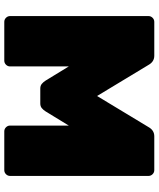

<svg xmlns="http://www.w3.org/2000/svg" viewBox="58 -798 740 896"><g transform="rotate(90 428.0 -350.0)"><path d="M240 -700H82Q71 -700 63 -692Q55 -684 55 -673V-27Q55 -16 63 -8Q71 0 82 0H263Q274 0 282 -8Q290 -16 290 -27V-301L356 -193Q363 -182 371.5 -175Q380 -168 393 -168H463Q476 -168 484.5 -175Q493 -182 500 -193L566 -301V-27Q566 -16 574 -8Q582 0 593 0H774Q785 0 793 -8Q801 -16 801 -27V-673Q801 -684 793 -692Q785 -700 774 -700H616Q588 -700 573 -673L428 -433L283 -673Q268 -700 240 -700Z"/></g></svg>

Font: Rubik
Style: Regular
Weight: 900
Designer: Hubert & Fischer
Foundry: Hubert & Fischer
Version: Version 1.100